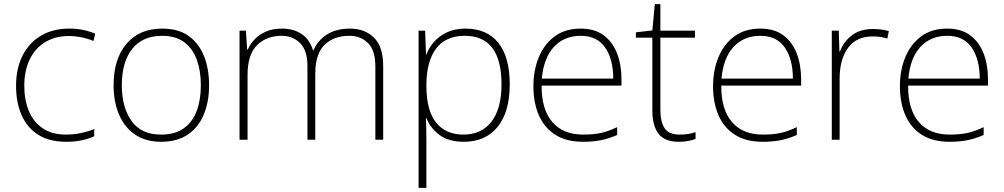

<svg xmlns="http://www.w3.org/2000/svg" viewBox="-20 -730 4880 933"><path d="M302 -41Q220 -41 166 -75Q112 -109 85 -170.5Q58 -232 58 -313Q58 -397 89.5 -459.5Q121 -522 179 -556.5Q237 -591 316 -591Q353 -591 384.5 -584.5Q416 -578 443 -566L434 -531Q405 -543 374.5 -549Q344 -555 316 -555Q248 -555 199 -525Q150 -495 124 -440.5Q98 -386 98 -313Q98 -246 119.5 -192.5Q141 -139 186 -107.5Q231 -76 301 -76Q339 -76 374 -83.5Q409 -91 438 -103V-68Q413 -56 378.5 -48.5Q344 -41 302 -41Z M996 -316Q996 -236 970.5 -174Q945 -112 893 -76.5Q841 -41 763 -41Q688 -41 636.5 -76Q585 -111 558.5 -173Q532 -235 532 -316Q532 -443 594.5 -517Q657 -591 768 -591Q847 -591 897 -555Q947 -519 971.5 -457Q996 -395 996 -316ZM572 -316Q572 -209 619 -142.5Q666 -76 763 -76Q830 -76 873 -106.5Q916 -137 936 -191Q956 -245 956 -316Q956 -384 937 -438Q918 -492 876.5 -524Q835 -556 768 -556Q673 -556 622.5 -492.5Q572 -429 572 -316Z M1681 -591Q1753 -591 1797.5 -547Q1842 -503 1842 -410V-51H1804V-408Q1804 -485 1768.5 -520.5Q1733 -556 1678 -556Q1602 -556 1557 -512Q1512 -468 1512 -370V-51H1474V-408Q1474 -485 1438.5 -520.5Q1403 -556 1348 -556Q1276 -556 1229.5 -511Q1183 -466 1183 -366V-51H1144V-581H1175L1181 -489H1184Q1195 -515 1216.5 -538Q1238 -561 1271 -576Q1304 -591 1351 -591Q1407 -591 1446.5 -564Q1486 -537 1501 -485H1503Q1524 -534 1569 -562.5Q1614 -591 1681 -591Z M2242 -591Q2346 -591 2401.5 -522Q2457 -453 2457 -320Q2457 -186 2398 -113.5Q2339 -41 2234 -41Q2159 -41 2114.5 -75Q2070 -109 2052 -157H2050Q2051 -127 2051.5 -95.5Q2052 -64 2052 -35V183H2014V-581H2046L2050 -465H2052Q2064 -498 2089 -526.5Q2114 -555 2152 -573Q2190 -591 2242 -591ZM2239 -556Q2146 -556 2099.5 -494.5Q2053 -433 2052 -320V-314Q2052 -193 2099 -134.5Q2146 -76 2232 -76Q2320 -76 2368.5 -139Q2417 -202 2417 -320Q2417 -556 2239 -556Z M2802 -591Q2870 -591 2913.5 -558.5Q2957 -526 2978.5 -470.5Q3000 -415 3000 -345V-314H2612Q2611 -199 2663.5 -137.5Q2716 -76 2814 -76Q2863 -76 2898.5 -83.5Q2934 -91 2979 -112V-74Q2940 -57 2901.5 -49Q2863 -41 2813 -41Q2732 -41 2678.5 -75Q2625 -109 2598.5 -170Q2572 -231 2572 -311Q2572 -388 2598 -451.5Q2624 -515 2675 -553Q2726 -591 2802 -591ZM2802 -556Q2722 -556 2672 -502.5Q2622 -449 2613 -348H2960Q2960 -441 2921 -498.5Q2882 -556 2802 -556Z M3282 -76Q3305 -76 3324.5 -79Q3344 -82 3360 -88V-55Q3344 -49 3324 -45Q3304 -41 3279 -41Q3210 -41 3180 -80Q3150 -119 3150 -194V-547H3070V-573L3150 -582L3162 -710H3189V-581H3357V-547H3189V-197Q3189 -138 3209.5 -107Q3230 -76 3282 -76Z M3675 -591Q3743 -591 3786.5 -558.5Q3830 -526 3851.5 -470.5Q3873 -415 3873 -345V-314H3485Q3484 -199 3536.5 -137.5Q3589 -76 3687 -76Q3736 -76 3771.5 -83.5Q3807 -91 3852 -112V-74Q3813 -57 3774.5 -49Q3736 -41 3686 -41Q3605 -41 3551.5 -75Q3498 -109 3471.5 -170Q3445 -231 3445 -311Q3445 -388 3471 -451.5Q3497 -515 3548 -553Q3599 -591 3675 -591ZM3675 -556Q3595 -556 3545 -502.5Q3495 -449 3486 -348H3833Q3833 -441 3794 -498.5Q3755 -556 3675 -556Z M4222 -589Q4244 -589 4263 -586.5Q4282 -584 4299 -579L4292 -543Q4274 -548 4257.5 -550.5Q4241 -553 4220 -553Q4141 -553 4100.5 -497Q4060 -441 4060 -346V-51H4022V-581H4056L4059 -480H4062Q4078 -526 4118.5 -557.5Q4159 -589 4222 -589Z M4583 -591Q4651 -591 4694.5 -558.5Q4738 -526 4759.5 -470.5Q4781 -415 4781 -345V-314H4393Q4392 -199 4444.5 -137.5Q4497 -76 4595 -76Q4644 -76 4679.5 -83.5Q4715 -91 4760 -112V-74Q4721 -57 4682.5 -49Q4644 -41 4594 -41Q4513 -41 4459.5 -75Q4406 -109 4379.5 -170Q4353 -231 4353 -311Q4353 -388 4379 -451.5Q4405 -515 4456 -553Q4507 -591 4583 -591ZM4583 -556Q4503 -556 4453 -502.5Q4403 -449 4394 -348H4741Q4741 -441 4702 -498.5Q4663 -556 4583 -556Z"/></svg>

Font: Noto Sans Tamil UI ExtraLight
Style: Regular
Weight: 200
Designer: Jelle Bosma - Monotype Design Team
Foundry: Monotype Imaging Inc.
Version: Version 2.004; ttfautohint (v1.8.4.7-5d5b)